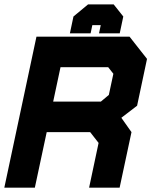

<svg xmlns="http://www.w3.org/2000/svg" viewBox="-32 -870 706 890"><path d="M-12 0 137 -700H568.5L649.5 -597L603.5 -380L530.5 -324L577.5 -257.5L522.5 0H381L425 -207.5L386 -257.5H184.5L129.5 0ZM74.5 -71H74L129.5 -331.5H436L502.5 -233L468 -71H467.5L502 -233L436 -331.5L535.5 -407.5L569.5 -565.5L518.5 -629.5H193.5ZM214.5 -399H435.5L472.5 -430L493.5 -528L469.5 -558.5H248.5ZM129.5 -331 193 -630H518.5L570 -565.5L536 -407.5L435.5 -331ZM495 -849.5 539.5 -793.5 523 -715.5H427L435 -753.5H396L388 -715.5H292L308.5 -793.5L376 -849.5ZM460 -805.5H392L351 -769.5L348.5 -756.5L351 -769.5L392 -805.5H460L485 -769.5L482.5 -756.5L485 -769.5Z"/></svg>

Font: Tourney Black
Style: Italic
Weight: 900
Italic angle: -12°
Version: Version 1.015